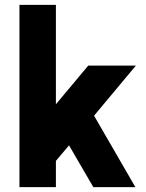

<svg xmlns="http://www.w3.org/2000/svg" viewBox="-20 -770 599 790"><path d="M364 0 264 -172 210 -108V0H60V-750H210V-341L343 -500H539L367 -294L537 0Z"/></svg>

Font: Urbanist
Style: Regular
Weight: 400
Designer: Corey Hu
Foundry: Corey Hu
Version: Version 1.2; befe77262ef67d88f1d94aa3d2e49ef1327b4483